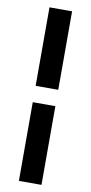

<svg xmlns="http://www.w3.org/2000/svg" viewBox="-96 -739 444 937"><g transform="rotate(10 126.0 -270.0)"><path d="M70 -700H182V-311H70ZM70 -230H182V160H70Z"/></g></svg>

Font: Sarabun SemiBold
Style: Regular
Weight: 600
Designer: Suppakit Chalermlarp | Katatrad Co.,Ltd.
Foundry: Cadson Demak Co.,Ltd.
Version: Version 1.000; ttfautohint (v1.6)